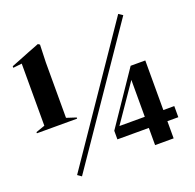

<svg xmlns="http://www.w3.org/2000/svg" viewBox="-120 -779 938 924"><g transform="rotate(-20 349.0 -316.5)"><path d="M147 21 127 7 578 -654 599 -640ZM14 -248V-254L60 -270V-588L15 -583V-591Q41 -601 62 -609.5Q83 -618 107 -627.5Q131 -637 165 -650L174 -644L171 -554V-270L220 -254V-248ZM529 0V-88H368V-132L549 -399H624V-145H680V-88H624V0ZM399 -145H529V-334Z"/></g></svg>

Font: DeepMind Serif Display
Style: Regular
Weight: 400
Designer: Frank Grießhammer / Modifications: Colophon Foundry
Foundry: Colophon Foundry
Version: Version 5.003; ttfautohint (v1.8.2)